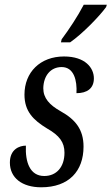

<svg xmlns="http://www.w3.org/2000/svg" viewBox="-20 -786 474 816"><path d="M239 -606H278C330 -642 402 -716 431 -756L434 -766H336C310 -716 272 -659 242 -619ZM155 10C273 10 335 -59 335 -163C335 -235 301 -278 238 -313C190 -340 164 -369 164 -411C165 -464 195 -501 242 -501C295 -501 308 -443 305 -390C350 -390 379 -410 379 -453C379 -497 343 -546 252 -546C151 -546 84 -479 84 -384C84 -313 121 -276 180 -240C233 -210 254 -181 254 -137C254 -76 220 -38 168 -38C107 -38 87 -97 90 -167C63 -167 22 -152 22 -95C22 -30 74 10 155 10Z"/></svg>

Font: Noto Serif ExtraCondensed
Style: Italic
Weight: 400
Width: 2
Italic angle: -12°
Designer: Monotype Design Team
Foundry: Monotype Imaging Inc.
Version: Version 2.014